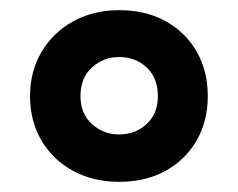

<svg xmlns="http://www.w3.org/2000/svg" viewBox="-20 -744 468 377"><path d="M214 -387Q163 -387 123.5 -408.5Q84 -430 61.5 -468Q39 -506 39 -555Q39 -604 61.5 -642Q84 -680 123.5 -702Q163 -724 214 -724Q266 -724 305 -702.5Q344 -681 366 -643Q388 -605 388 -555Q388 -506 366 -468Q344 -430 305 -408.5Q266 -387 214 -387ZM214 -480Q246 -480 268 -500.5Q290 -521 290 -555Q290 -591 268 -611.5Q246 -632 214 -632Q183 -632 160.5 -611.5Q138 -591 138 -555Q138 -521 160.5 -500.5Q183 -480 214 -480Z"/></svg>

Font: Noto Sans Devanagari
Style: Bold
Weight: 700
Version: Version 2.003